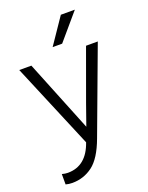

<svg xmlns="http://www.w3.org/2000/svg" viewBox="-162 -794 805 1043"><g transform="rotate(-20 241.0 -272.0)"><path d="M277 -562H222L324 -712H405ZM71 168Q51 168 33 163V103Q51 108 67 108Q174 108 216 -14L9 -507H79L246 -93Q256 -126 395 -507H463L279 -13Q241 90 189 129Q137 168 71 168Z"/></g></svg>

Font: Hind Colombo Light
Style: Regular
Weight: 300
Designer: Jyotish Sonowal, Aditi Pimprikar
Foundry: Indian Type Foundry
Version: Version 1.000;PS 1.0;hotconv 1.0.86;makeotf.lib2.5.63406; tt